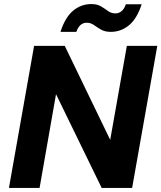

<svg xmlns="http://www.w3.org/2000/svg" viewBox="-20 -926 795 946"><path d="M24 0 148 -700H299L523 -237L605 -700H755L631 0H481L256 -462L175 0ZM278 -769Q301 -841 340.5 -873.5Q380 -906 430 -906Q459 -906 478 -894.5Q497 -883 512.5 -871.5Q528 -860 549 -860Q566 -860 579.5 -871.5Q593 -883 600 -905H678Q655 -834 615.5 -801.5Q576 -769 526 -769Q497 -769 478 -780Q459 -791 443 -802.5Q427 -814 407 -814Q390 -814 377 -803Q364 -792 356 -769Z"/></svg>

Font: DM Sans 12pt Black
Style: Italic
Weight: 900
Italic angle: -10°
Version: Version 4.004;gftools[0.9.30]